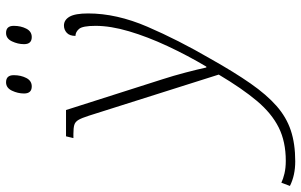

<svg xmlns="http://www.w3.org/2000/svg" viewBox="-346 -574 1019 650"><g transform="rotate(-90 164.0 -249.5)"><path d="M-58 240Q-105 240 -141 222L-130 193Q-118 199 -99 203.5Q-80 208 -56 208Q9 208 57 184Q105 160 147 110Q189 60 236 -19L97 -458Q89 -483 82.5 -494Q76 -505 65.5 -508Q55 -511 35 -511H21L27 -536H116L220 -210Q232 -173 243 -131Q254 -89 260 -61H263Q301 -125 332.5 -192.5Q364 -260 382.5 -322.5Q401 -385 401 -436Q401 -480 390.5 -492Q380 -504 367 -504Q367 -524 377.5 -533.5Q388 -543 402 -543Q421 -543 432 -524Q443 -505 443 -461Q443 -365 398 -260.5Q353 -156 289 -46Q244 34 206 88.5Q168 143 130 176.5Q92 210 47 225Q2 240 -58 240ZM363 -652Q339 -652 339 -678Q339 -699 348.5 -719Q358 -739 377 -739Q401 -739 401 -713Q401 -689 391.5 -670.5Q382 -652 363 -652ZM196 -652Q172 -652 172 -678Q172 -699 181.5 -719Q191 -739 210 -739Q234 -739 234 -713Q234 -689 224.5 -670.5Q215 -652 196 -652Z"/></g></svg>

Font: Noto Serif ExtraLight
Style: Italic
Weight: 200
Italic angle: -12°
Designer: Monotype Design Team
Foundry: Monotype Imaging Inc.
Version: Version 2.014; ttfautohint (v1.8.4.7-5d5b)